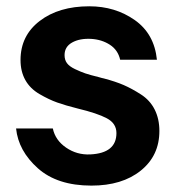

<svg xmlns="http://www.w3.org/2000/svg" viewBox="-20 -579 555 607"><path d="M269 7.8Q161.1 7.8 99.6 -47.1Q38.1 -102.1 30.8 -172.9H147Q154.8 -135.7 189 -112.3Q223.1 -88.9 265.1 -90.8Q348.1 -94.7 348.1 -158.2Q348.1 -189 317.6 -205.1Q287.1 -221.2 226.1 -235.8Q187 -245.6 160.9 -254.9Q134.8 -264.2 105 -281.5Q75.2 -298.8 60.1 -325.9Q44.9 -353 44.9 -389.2Q44.9 -466.3 105.5 -512.7Q166 -559.1 262.2 -559.1Q344.2 -559.1 406 -515.6Q467.8 -472.2 476.1 -390.1H359.9Q353 -420.9 327.4 -437.5Q301.8 -454.1 268.1 -456.1Q231.9 -458 208 -444.6Q184.1 -431.2 184.1 -404.8Q184.1 -389.6 191.7 -379.4Q199.2 -369.1 217 -360.6Q234.9 -352.1 250 -346.9Q265.1 -341.8 293 -335Q302.7 -332 308.1 -331.1Q345.2 -321.3 371.1 -310.1Q397 -298.8 425.5 -280.5Q454.1 -262.2 469 -232.7Q483.9 -203.1 483.9 -165Q483.9 -86.9 425 -39.6Q366.2 7.8 269 7.8Z"/></svg>

Font: Oakes Grotesk
Style: SemiBold
Weight: 600
Designer: Samuel Oakes
Foundry: Samuel Oakes
Version: Version 1.0 | wf-rip DC20170320